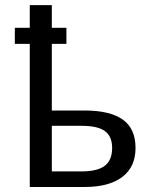

<svg xmlns="http://www.w3.org/2000/svg" viewBox="-20 -745 640 765"><path d="M98.6 -634.3V-724.6H186.5V-634.3H244.6V-570.3H186.5V-304.7H317.4Q417.5 -304.7 468.8 -268.8Q520 -232.9 520 -155.3Q520 -80.1 467.3 -40Q414.6 0 317.9 0H98.6V-570.3H39.1V-634.3ZM186.5 -62H304.7Q368.2 -62 397.5 -84.5Q426.8 -106.9 426.8 -155.3Q426.8 -201.2 398.4 -222.4Q370.1 -243.7 305.2 -243.7H186.5Z"/></svg>

Font: Cousine
Style: Regular
Weight: 400
Monospace: yes
Designer: Steve Matteson
Foundry: Ascender Corporation
Version: Version 1.20